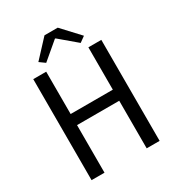

<svg xmlns="http://www.w3.org/2000/svg" viewBox="-197 -959 993 1080"><g transform="rotate(-30 300.0 -419.0)"><path d="M79 0V-656H163V-381H437V-656H521V0H437V-309H163V0ZM188 -699 152 -725 257 -838H343L448 -725L412 -699L302 -792H298Z"/></g></svg>

Font: Source Code Pro
Style: Regular
Weight: 400
Monospace: yes
Designer: Paul D. Hunt, Teo Tuominen
Foundry: Adobe Systems Incorporated
Version: Version 2.030;PS 1.000;hotconv 16.6.51;makeotf.lib2.5.65220